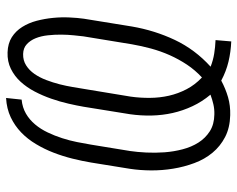

<svg xmlns="http://www.w3.org/2000/svg" viewBox="-94 -668 775 627"><g transform="rotate(-90 293.5 -354.5)"><path d="M471.7 13.2Q437.5 11.7 405.8 4.2Q374 -3.4 343.8 -19.5Q317.4 -5.4 289.6 2.7Q261.7 10.7 231 9.8Q189.9 8.8 159.7 -6.8Q129.4 -22.5 108.2 -48.1Q86.9 -73.7 74.5 -107.2Q62 -140.6 56.2 -176.5Q50.3 -212.4 50.5 -248.8Q50.8 -285.2 55.7 -317.4L76.2 -444.3Q81.1 -473.6 88.9 -505.1Q96.7 -536.6 108.4 -566.9Q120.1 -597.2 136.5 -624.5Q152.8 -651.9 174.6 -672.9Q196.3 -693.8 224.1 -707Q252 -720.2 287.1 -722.2L281.7 -671.4Q255.9 -668.9 235.8 -657.2Q215.8 -645.5 200.7 -627.4Q185.5 -609.4 174.6 -586.4Q163.6 -563.5 155.8 -539.1Q147.9 -514.6 143.1 -490.5Q138.2 -466.3 134.8 -445.3L113.8 -316.9Q110.4 -293.9 108.9 -264.6Q107.4 -235.4 109.6 -205.1Q111.8 -174.8 119.4 -145.8Q127 -116.7 141.4 -94Q155.8 -71.3 178.2 -56.9Q200.7 -42.5 233.4 -42Q250.5 -41.5 266.4 -45.2Q282.2 -48.8 297.9 -54.7Q274.9 -82 260.3 -113.3Q245.6 -144.5 238 -178.2Q230.5 -211.9 229.7 -247.1Q229 -282.2 233.9 -316.9L258.3 -468.3Q262.2 -491.2 268.6 -518.8Q274.9 -546.4 284.7 -574.5Q294.4 -602.5 308.1 -628.7Q321.8 -654.8 340.1 -674.8Q358.4 -694.8 382.3 -706.5Q406.2 -718.3 436 -717.3Q465.3 -716.3 485.6 -703.4Q505.9 -690.4 519 -669.4Q532.2 -648.4 539.1 -622.3Q545.9 -596.2 548.6 -568.8Q551.3 -541.5 550 -515.1Q548.8 -488.8 545.9 -468.3L520.5 -311.5Q507.8 -237.3 476.6 -171.1Q445.3 -105 389.2 -54.2Q410.6 -45.9 431.9 -42.5Q453.1 -39.1 476.1 -38.1ZM291.5 -315.4Q287.1 -284.2 287.4 -252.4Q287.6 -220.7 294.4 -190.4Q301.3 -160.2 315.7 -132.6Q330.1 -105 354 -82.5Q377.9 -104.5 395.8 -131.3Q413.6 -158.2 426.8 -187.7Q439.9 -217.3 448.5 -248.8Q457 -280.3 462.4 -311.5L488.3 -469.7Q489.7 -481.9 491.7 -501.2Q493.7 -520.5 493.9 -542Q494.1 -563.5 491.7 -585.7Q489.3 -607.9 482.2 -625.5Q475.1 -643.1 462.6 -654.5Q450.2 -666 430.7 -666.5Q409.7 -667 393.6 -656.7Q377.4 -646.5 365.7 -629.6Q354 -612.8 345.7 -591.1Q337.4 -569.3 331.8 -547.4Q326.2 -525.4 322.8 -504.6Q319.3 -483.9 316.9 -469.2Z"/></g></svg>

Font: Roboto Mono Light
Style: Italic
Weight: 300
Designer: Google
Version: Version 2.000985; 2015; ttfautohint (v1.3)